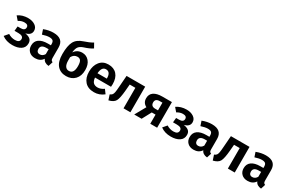

<svg xmlns="http://www.w3.org/2000/svg" viewBox="143 -2090 5143 3439"><g transform="rotate(30 2714.5 -370.5)"><path d="M230 -546Q316 -546 374.5 -506.5Q433 -467 433 -400Q433 -311 319 -283Q390 -272 425 -241.5Q460 -211 460 -154Q460 -71 393.5 -27.5Q327 16 219 16Q92 16 6 -49L74 -129Q140 -87 214 -87Q312 -87 312 -160Q312 -226 209 -226H129L138 -321H198Q289 -321 289 -387Q289 -446 210 -446Q148 -446 89 -408L23 -485Q110 -546 230 -546Z M962 -147Q962 -116 971 -101.5Q980 -87 1001 -80L971 14Q878 6 849 -64Q797 16 690 16Q611 16 564.5 -29.5Q518 -75 518 -148Q518 -235 581 -281Q644 -327 762 -327H823V-353Q823 -402 801 -421Q779 -440 728 -440Q672 -440 588 -412L556 -507Q655 -546 752 -546Q962 -546 962 -361ZM729 -86Q789 -86 823 -145V-246H776Q661 -246 661 -160Q661 -125 678.5 -105.5Q696 -86 729 -86Z M1379 -494Q1466 -494 1522 -428.5Q1578 -363 1578 -249Q1578 -126 1510.5 -55Q1443 16 1330 16Q1214 16 1146.5 -61.5Q1079 -139 1079 -296Q1079 -467 1125 -554Q1171 -641 1295 -681Q1396 -713 1469 -757L1521 -664Q1453 -620 1352 -589Q1285 -567 1255.5 -530Q1226 -493 1217 -407Q1275 -494 1379 -494ZM1329 -90Q1430 -90 1430 -244Q1430 -324 1408 -356Q1386 -388 1341 -388Q1266 -388 1227 -314V-247Q1227 -169 1254 -129.5Q1281 -90 1329 -90Z M2130 -277Q2130 -267 2127 -222H1796Q1803 -150 1835 -120Q1867 -90 1922 -90Q1985 -90 2051 -136L2110 -56Q2021 16 1909 16Q1784 16 1717 -59Q1650 -134 1650 -262Q1650 -386 1714 -466Q1778 -546 1891 -546Q2004 -546 2067 -475Q2130 -404 2130 -277ZM1989 -311V-317Q1989 -449 1894 -449Q1806 -449 1796 -311Z M2271 -530H2656V0H2514V-424H2397L2386 -295Q2372 -131 2340.5 -71.5Q2309 -12 2208 12L2174 -92Q2207 -106 2220.5 -124.5Q2234 -143 2241 -179Q2248 -215 2254 -304Z M3013 -530H3209V0H3067V-189H2989L2888 0H2735L2859 -222Q2774 -264 2774 -360Q2774 -444 2835.5 -487Q2897 -530 3013 -530ZM3009 -277H3067V-436H3012Q2920 -436 2920 -359Q2920 -277 3009 -277Z M3508 -546Q3594 -546 3652.5 -506.5Q3711 -467 3711 -400Q3711 -311 3597 -283Q3668 -272 3703 -241.5Q3738 -211 3738 -154Q3738 -71 3671.5 -27.5Q3605 16 3497 16Q3370 16 3284 -49L3352 -129Q3418 -87 3492 -87Q3590 -87 3590 -160Q3590 -226 3487 -226H3407L3416 -321H3476Q3567 -321 3567 -387Q3567 -446 3488 -446Q3426 -446 3367 -408L3301 -485Q3388 -546 3508 -546Z M4240 -147Q4240 -116 4249 -101.5Q4258 -87 4279 -80L4249 14Q4156 6 4127 -64Q4075 16 3968 16Q3889 16 3842.5 -29.5Q3796 -75 3796 -148Q3796 -235 3859 -281Q3922 -327 4040 -327H4101V-353Q4101 -402 4079 -421Q4057 -440 4006 -440Q3950 -440 3866 -412L3834 -507Q3933 -546 4030 -546Q4240 -546 4240 -361ZM4007 -86Q4067 -86 4101 -145V-246H4054Q3939 -246 3939 -160Q3939 -125 3956.5 -105.5Q3974 -86 4007 -86Z M4429 -530H4814V0H4672V-424H4555L4544 -295Q4530 -131 4498.5 -71.5Q4467 -12 4366 12L4332 -92Q4365 -106 4378.5 -124.5Q4392 -143 4399 -179Q4406 -215 4412 -304Z M5357 -147Q5357 -116 5366 -101.5Q5375 -87 5396 -80L5366 14Q5273 6 5244 -64Q5192 16 5085 16Q5006 16 4959.5 -29.5Q4913 -75 4913 -148Q4913 -235 4976 -281Q5039 -327 5157 -327H5218V-353Q5218 -402 5196 -421Q5174 -440 5123 -440Q5067 -440 4983 -412L4951 -507Q5050 -546 5147 -546Q5357 -546 5357 -361ZM5124 -86Q5184 -86 5218 -145V-246H5171Q5056 -246 5056 -160Q5056 -125 5073.5 -105.5Q5091 -86 5124 -86Z"/></g></svg>

Font: FiraGO SemiBold
Style: Regular
Weight: 600
Designer: bBox Type
Foundry: bBox Type GmbH
Version: Version 1.001;PS 001.001;hotconv 1.0.88;makeotf.lib2.5.64775